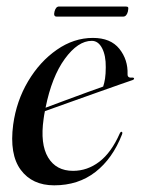

<svg xmlns="http://www.w3.org/2000/svg" viewBox="-20 -561 432 590"><path d="M355 -148Q326 -73.5 273.2 -32.5Q220.5 8.5 146.5 8.5Q79 8.5 43.8 -39Q8.5 -86.5 20.5 -178Q30.5 -251 66.5 -311.5Q102.5 -372 154.8 -408.2Q207 -444.5 265.5 -444.5Q320 -444.5 346.8 -411Q373.5 -377.5 372 -333Q371.5 -321 386 -322.5Q391 -323 392 -320Q392.5 -317 387.5 -315Q381 -313 350.5 -302.2Q320 -291.5 277.8 -276.5Q235.5 -261.5 192.2 -246Q149 -230.5 118 -219.5Q115.5 -207.5 114 -195.5Q103 -118.5 127.8 -77.2Q152.5 -36 204.5 -36Q248.5 -36 285.2 -64Q322 -92 348 -151Q350.5 -156.5 353.5 -156Q357.5 -155 355 -148ZM262 -435.5Q219.5 -435.5 179.2 -380.2Q139 -325 120 -230Q147.5 -240.5 182.2 -253.2Q217 -266 248.2 -277.5Q279.5 -289 297 -295Q300.5 -305 302.8 -319.5Q305 -334 305 -354.5Q305.5 -390 293.8 -412.8Q282 -435.5 262 -435.5ZM147.5 -525.5Q151.5 -541 161.5 -541H366.5Q372.5 -541 373.8 -538.2Q375 -535.5 373 -525.5Q369 -510 358.5 -510H154Q143.5 -510 147.5 -525.5Z"/></svg>

Font: Fraunces 144pt S000
Style: Italic
Weight: 400
Italic angle: -16°
Version: Version 1.000; ttfautohint (v1.8.3)